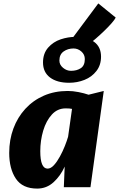

<svg xmlns="http://www.w3.org/2000/svg" viewBox="-20 -1097 698 1125"><path d="M198 8Q112 8 73 -50Q34 -108 34 -201Q34 -278 58.5 -344Q83 -410 128.5 -459.5Q174 -509 237 -536.5Q300 -564 377 -564Q406.5 -564 439.8 -557.5Q473 -551 499 -542L588 -564L510 0H354L359 -121Q335 -67 294 -29.5Q253 8 198 8ZM259 -109Q277.5 -109 296 -129.2Q314.5 -149.5 331 -179.8Q347.5 -210 360 -241.5Q372.5 -273 379 -296L402 -459Q388.5 -462 365 -462Q317 -462 284 -426Q250.5 -389.5 233.2 -331.5Q216 -273.5 216 -211Q216 -109 259 -109ZM385 -612Q314 -612 273 -643Q232 -674 232 -731Q232 -783.5 262 -818Q292 -852 335.5 -866.5Q379 -881 423 -881Q491.5 -881 531.8 -851.5Q572 -822 572 -765Q572 -715.5 545 -681Q518 -646 475.2 -629Q432.5 -612 385 -612ZM396 -682Q430 -682 453.5 -697.5Q477 -713 477 -751Q477 -777.5 456.8 -795.2Q436.5 -813 411 -813Q377.5 -813 352.8 -795.5Q328 -778 328 -742Q328 -717.5 349.2 -699.8Q370.5 -682 396 -682ZM454 -810 393 -858 556 -1077 658 -994Q652.5 -982.5 634.8 -962Q617 -941.5 592.2 -917.5Q567.5 -893.5 541.2 -870.8Q515 -848 491.8 -831.5Q468.5 -815 454 -810Z"/></svg>

Font: Merriweather Sans ExtraBold
Style: Italic
Weight: 800
Italic angle: -7.5°
Designer: Eben Sorkin
Foundry: Eben Sorkin
Version: Version 2.001; ttfautohint (v1.8.3)